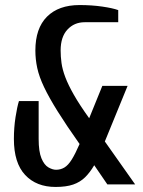

<svg xmlns="http://www.w3.org/2000/svg" viewBox="-20 -730 565 760"><path d="M200 10Q124 10 79.5 -37.5Q35 -85 35 -180Q35 -225 41.5 -266.5Q48 -308 55 -330H133V-180Q133 -130 144 -103.5Q155 -77 171.5 -67.5Q188 -58 202 -58Q220 -58 235 -67Q250 -76 264 -98.5Q278 -121 295 -160Q242 -235 208 -289.5Q174 -344 154.5 -385Q135 -426 127.5 -460.5Q120 -495 120 -530Q120 -618 166 -664Q212 -710 295 -710Q343 -710 384.5 -704Q426 -698 448 -690V-642H315Q274 -642 247 -613Q220 -584 220 -530Q220 -506 223.5 -480.5Q227 -455 238.5 -424.5Q250 -394 272.5 -354.5Q295 -315 333 -262L385 -390H485L395 -170L515 0H405L353 -76Q336 -47 316.5 -28Q297 -9 269.5 0.5Q242 10 200 10Z"/></svg>

Font: Cuprum Medium
Style: Regular
Weight: 500
Designer: Jovanny Lemonad
Foundry: Jovanny Lemonad
Version: Version 3.000